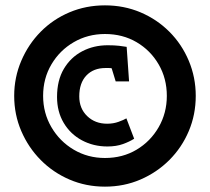

<svg xmlns="http://www.w3.org/2000/svg" viewBox="-20 -731 784 717"><path d="M372 -34Q301 -34 239.5 -60.5Q178 -87 132 -133.5Q86 -180 59.5 -241.5Q33 -303 33 -373Q33 -442 59.5 -504Q86 -566 132 -612.5Q178 -659 239.5 -685Q301 -711 372 -711Q443 -711 504.5 -685Q566 -659 612.5 -612.5Q659 -566 685 -504Q711 -442 711 -373Q711 -303 685 -241.5Q659 -180 612.5 -133.5Q566 -87 504.5 -60.5Q443 -34 372 -34ZM381 -184Q329 -184 286 -207Q243 -230 218 -272Q193 -314 193 -369Q193 -431 218.5 -474Q244 -517 287 -539.5Q330 -562 382 -562Q407 -562 424.5 -560Q442 -558 453 -556L462 -427H412L397 -476Q393 -477 386 -477Q379 -477 374 -477Q329 -477 302.5 -449Q276 -421 276 -371Q276 -326 305.5 -297.5Q335 -269 380 -269Q403 -269 422.5 -276Q442 -283 452 -289L481 -213Q464 -202 439 -193Q414 -184 381 -184ZM372 -141Q438 -141 490 -172Q542 -203 572.5 -256Q603 -309 603 -373Q603 -438 572.5 -490.5Q542 -543 490 -573.5Q438 -604 372 -604Q308 -604 255.5 -573.5Q203 -543 172 -490.5Q141 -438 141 -373Q141 -309 172 -256Q203 -203 255.5 -172Q308 -141 372 -141Z"/></svg>

Font: Kreon Medium
Style: Regular
Weight: 500
Version: Version 2.002